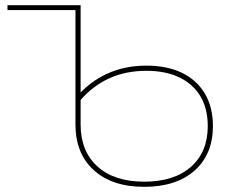

<svg xmlns="http://www.w3.org/2000/svg" viewBox="-20 -720 899 743"><path d="M538 3Q414 3 343 -61.5Q272 -126 272 -238V-700H292V-238Q292 -135 357 -76Q422 -17 538 -17Q654 -17 719 -74.5Q784 -132 784 -232Q784 -300 755.5 -347.5Q727 -395 674 -420.5Q621 -446 546 -446Q467 -446 403 -417Q339 -388 290 -331L274 -343Q327 -404 395 -435Q463 -466 546 -466Q627 -466 684.5 -438Q742 -410 773 -357.5Q804 -305 804 -232Q804 -123 733 -60Q662 3 538 3ZM9 -681V-700H292L272 -681Z"/></svg>

Font: Montserrat Alternates Thin
Style: Regular
Weight: 100
Designer: Julieta Ulanovsky
Foundry: Julieta Ulanovsky
Version: Version 9.000